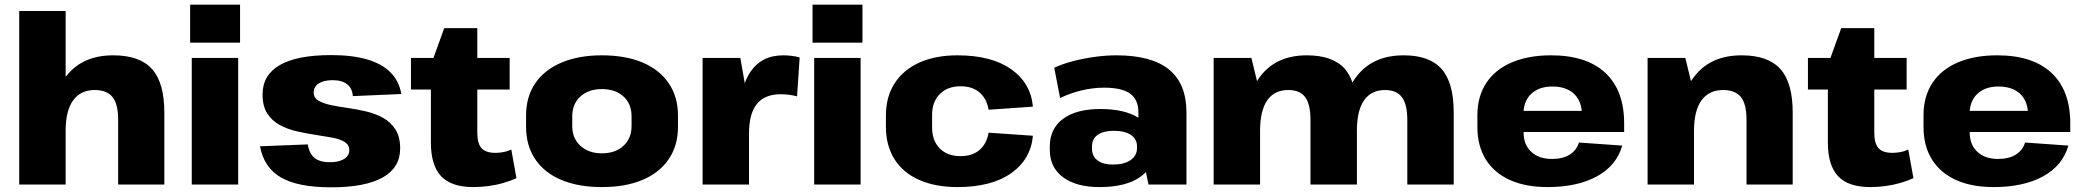

<svg xmlns="http://www.w3.org/2000/svg" viewBox="-20 -787 8895 819"><path d="M484 -276Q484 -343 460 -373Q436 -403 384 -403Q324 -403 292 -359Q260 -315 260 -229V0H62V-740H260V-460Q262 -462 264 -464Q333 -551 463 -551Q576 -551 628.5 -492.5Q681 -434 681 -307V0H484Z M996 -540V0H798V-540ZM1004 -767V-605H791V-767Z M1392 12Q1251 12 1178.5 -30Q1106 -72 1089 -163L1293 -171Q1299 -132 1321.5 -113.5Q1344 -95 1387 -95Q1426 -95 1448 -109Q1470 -123 1470 -147Q1470 -169 1450 -181.5Q1430 -194 1397 -200Q1364 -206 1324.5 -212Q1285 -218 1245.5 -227Q1206 -236 1173 -254Q1140 -272 1120 -303Q1100 -334 1100 -384Q1100 -467 1173.5 -509.5Q1247 -552 1393 -552Q1483 -552 1546 -533.5Q1609 -515 1645.5 -478.5Q1682 -442 1692 -386L1485 -377Q1483 -410 1461 -427.5Q1439 -445 1399 -445Q1361 -445 1339.5 -431Q1318 -417 1318 -393Q1318 -370 1338 -358Q1358 -346 1390.5 -339Q1423 -332 1463 -326.5Q1503 -321 1542.5 -311.5Q1582 -302 1614.5 -284Q1647 -266 1667 -234.5Q1687 -203 1687 -154Q1687 -72 1612.5 -30Q1538 12 1392 12Z M1999 11Q1905 11 1861.5 -35.5Q1818 -82 1818 -179V-405H1733V-540H1829L1875 -667H2016V-540H2154V-405H2016V-221Q2016 -175 2034 -155Q2052 -135 2093 -135Q2109 -135 2126.5 -138Q2144 -141 2161 -149L2183 -27Q2159 -16 2128.5 -7Q2098 2 2064.5 6.5Q2031 11 1999 11Z M2547 11Q2447 11 2374.5 -19.5Q2302 -50 2263 -108Q2224 -166 2224 -246V-294Q2224 -374 2263 -431.5Q2302 -489 2375 -520Q2448 -551 2547 -551Q2648 -551 2720.5 -520.5Q2793 -490 2832.5 -432Q2872 -374 2872 -294V-246Q2872 -166 2832.5 -108Q2793 -50 2720.5 -19.5Q2648 11 2547 11ZM2547 -133Q2605 -133 2639.5 -165Q2674 -197 2674 -249V-291Q2674 -344 2639.5 -375.5Q2605 -407 2547 -407Q2491 -407 2456 -375.5Q2421 -344 2421 -291V-249Q2421 -197 2456 -165Q2491 -133 2547 -133Z M2977 -540H3138L3157 -432Q3166 -458 3180 -479Q3228 -551 3321 -551Q3338 -551 3355.5 -549Q3373 -547 3391 -542L3380 -376Q3346 -385 3310 -385Q3242 -385 3208.5 -343.5Q3175 -302 3175 -217V0H2977Z M3651 -540V0H3453V-540ZM3659 -767V-605H3446V-767Z M4064 11Q3970 11 3901 -19.5Q3832 -50 3795.5 -108Q3759 -166 3759 -246V-294Q3759 -374 3796 -431.5Q3833 -489 3901.5 -520Q3970 -551 4064 -551Q4209 -551 4293 -492Q4377 -433 4386 -332L4197 -319Q4189 -366 4158.5 -392.5Q4128 -419 4077 -419Q4022 -419 3989 -386Q3956 -353 3956 -297V-243Q3956 -187 3988.5 -154Q4021 -121 4077 -121Q4128 -121 4158.5 -147.5Q4189 -174 4197 -221L4386 -208Q4377 -107 4293 -48Q4209 11 4064 11Z M4670 11Q4571 11 4514.5 -31Q4458 -73 4458 -148V-162Q4458 -238 4514.5 -280Q4571 -322 4674 -322Q4776 -322 4836 -285V-307Q4836 -362 4801 -387.5Q4766 -413 4689 -413Q4642 -413 4594 -401.5Q4546 -390 4502 -369L4477 -498Q4511 -514 4556.5 -526Q4602 -538 4650.5 -544.5Q4699 -551 4742 -551Q4892 -551 4966.5 -490.5Q5041 -430 5041 -307V0H4879L4868 -53Q4857 -41 4842 -31Q4781 11 4670 11ZM4727 -85Q4775 -85 4802.5 -104Q4830 -123 4830 -155V-163Q4830 -194 4804 -211.5Q4778 -229 4730 -229Q4687 -229 4662.5 -212Q4638 -195 4638 -161V-153Q4638 -121 4661.5 -103Q4685 -85 4727 -85Z M5983 -276Q5983 -342 5960 -372.5Q5937 -403 5888 -403Q5829 -403 5798.5 -359Q5768 -315 5768 -229V0H5570V-276Q5570 -342 5547.5 -372.5Q5525 -403 5475 -403Q5416 -403 5385.5 -359Q5355 -315 5355 -229V0H5157V-540H5318L5342 -441Q5349 -453 5358 -464Q5426 -551 5555 -551Q5665 -551 5717 -493Q5737 -469 5749 -435Q5758 -451 5769 -464Q5838 -551 5968 -551Q6078 -551 6129.5 -492.5Q6181 -434 6181 -307V0H5983Z M6581 11Q6487 11 6420 -19.5Q6353 -50 6317.5 -107.5Q6282 -165 6282 -245V-295Q6282 -375 6319.5 -432.5Q6357 -490 6428 -520.5Q6499 -551 6596 -551Q6748 -551 6828 -476Q6908 -401 6908 -261V-224H6479V-223Q6479 -170 6511.5 -139.5Q6544 -109 6600 -109Q6647 -109 6676.5 -128Q6706 -147 6715 -179L6900 -166Q6875 -80 6791.5 -34.5Q6708 11 6581 11ZM6479 -314H6727Q6723 -359 6694 -387Q6660 -418 6602 -418Q6545 -418 6512 -387Q6483 -360 6479 -314Z M7430 -276Q7430 -343 7406 -373Q7382 -403 7330 -403Q7270 -403 7238 -359Q7206 -315 7206 -229V0H7008V-540H7169L7193 -441Q7201 -453 7210 -464Q7279 -551 7409 -551Q7522 -551 7574.5 -492.5Q7627 -434 7627 -307V0H7430Z M7958 11Q7864 11 7820.5 -35.5Q7777 -82 7777 -179V-405H7692V-540H7788L7834 -667H7975V-540H8113V-405H7975V-221Q7975 -175 7993 -155Q8011 -135 8052 -135Q8068 -135 8085.5 -138Q8103 -141 8120 -149L8142 -27Q8118 -16 8087.5 -7Q8057 2 8023.5 6.5Q7990 11 7958 11Z M8484 11Q8390 11 8323 -19.5Q8256 -50 8220.5 -107.5Q8185 -165 8185 -245V-295Q8185 -375 8222.5 -432.5Q8260 -490 8331 -520.5Q8402 -551 8499 -551Q8651 -551 8731 -476Q8811 -401 8811 -261V-224H8382V-223Q8382 -170 8414.5 -139.5Q8447 -109 8503 -109Q8550 -109 8579.5 -128Q8609 -147 8618 -179L8803 -166Q8778 -80 8694.5 -34.5Q8611 11 8484 11ZM8382 -314H8630Q8626 -359 8597 -387Q8563 -418 8505 -418Q8448 -418 8415 -387Q8386 -360 8382 -314Z"/></svg>

Font: Pathway Extreme 8pt Thin 12pt ExtraBold
Style: Regular
Weight: 800
Version: Version 1.001;gftools[0.9.26]